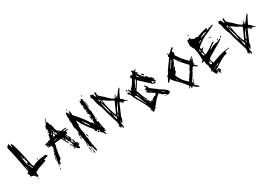

<svg xmlns="http://www.w3.org/2000/svg" viewBox="42 -1802 4198 2950"><g transform="rotate(-30 2141.0 -327.5)"><path d="M65.4 -680.7Q65.4 -665 88.9 -601.6H92.8Q92.8 -612.3 97.7 -620.1Q88.9 -620.1 88.9 -634.8Q95.7 -653.3 102.5 -653.3Q137.7 -621.1 218.8 -211.9Q227.5 -211.9 227.5 -184.6Q341.8 -240.2 445.3 -240.2Q445.3 -249 463.9 -249L460 -240.2H463.9L487.3 -244.1Q487.3 -230.5 497.1 -211.9Q457 -207 418 -188.5V-184.6Q431.6 -184.6 431.6 -174.8V-169.9Q420.9 -169.9 394.5 -147.5Q324.2 -140.6 218.8 -82Q218.8 -71.3 222.7 -12.7H218.8Q210 -17.6 200.2 -17.6V-7.8Q165 -63.5 139.6 -63.5Q107.4 -66.4 107.4 -77.1V-82Q108.4 -91.8 116.2 -91.8Q92.8 -119.1 92.8 -137.7Q121.1 -148.4 121.1 -151.4Q55.7 -502 23.4 -620.1Q28.3 -662.1 60.5 -662.1V-667L55.7 -675.8ZM116.2 -462.9V-453.1H121.1V-462.9ZM126 -429.7V-420.9H129.9V-429.7ZM148.4 -420.9Q148.4 -410.2 144.5 -402.3H153.3V-420.9ZM129.9 -407.2V-397.5H134.8V-407.2ZM153.3 -397.5V-388.7H158.2V-397.5ZM134.8 -392.6V-378.9Q163.1 -221.7 171.9 -221.7V-230.5Q171.9 -242.2 163.1 -277.3H171.9L181.6 -272.5V-281.2Q181.6 -310.5 163.1 -333Q167 -341.8 167 -346.7H163.1L167 -355.5Q167 -365.2 158.2 -365.2L148.4 -360.4Q139.6 -371.1 139.6 -392.6ZM148.4 -383.8V-374H153.3V-383.8ZM338.9 -258.8H348.6Q347.7 -252 325.2 -240.2H320.3Q320.3 -247.1 338.9 -258.8ZM121.1 -244.1V-235.4L129.9 -198.2H134.8V-203.1Q126 -224.6 126 -244.1ZM185.5 -244.1V-235.4H190.4V-244.1ZM181.6 -230.5V-216.8Q182.6 -207 190.4 -207L185.5 -198.2Q200.2 -177.7 200.2 -166Q209 -166 209 -174.8Q190.4 -218.8 190.4 -230.5ZM171.9 -203.1V-193.4H176.8V-203.1ZM376 -203.1V-198.2H385.7V-203.1ZM129.9 -193.4V-188.5Q131.8 -179.7 139.6 -179.7V-184.6Q139.6 -193.4 129.9 -193.4ZM352.5 -193.4V-188.5H362.3V-193.4ZM367.2 -156.2V-151.4H376Q399.4 -157.2 399.4 -166H394.5Q379.9 -156.2 367.2 -156.2ZM181.6 -68.4V-44.9H185.5V-68.4ZM195.3 -7.8V1H185.5Q187.5 -7.8 195.3 -7.8ZM195.3 15.6H204.1V29.3Q195.3 29.3 195.3 19.5Z M737.3 -519.5 745.1 -520.5 744.1 -524.4Q739.3 -531.2 739.3 -535.2Q742.2 -536.1 742.2 -539.1V-540L734.4 -539.1ZM771.5 -477.5 775.4 -478.5 772.5 -489.3Q761.7 -512.7 760.7 -522.5H756.8V-518.6Q756.8 -511.7 754.9 -506.8H755.9Q763.7 -506.8 771.5 -477.5ZM715.8 -451.2Q729.5 -489.3 729.5 -494.1L720.7 -497.1Q710.9 -470.7 710.9 -457Q710.9 -451.2 713.9 -451.2ZM769.5 -430.7 792 -433.6Q789.1 -450.2 778.3 -471.7L772.5 -465.8Q763.7 -465.8 755.9 -499Q751 -497.1 746.1 -482.4Q753.9 -468.8 759.8 -468.8L756.8 -460.9L758.8 -449.2L766.6 -454.1Q767.6 -446.3 771.5 -446.3Q769.5 -442.4 769.5 -437.5ZM719.7 -423.8 757.8 -428.7Q757.8 -432.6 745.1 -459Q748 -464.8 748 -468.8V-470.7Q744.1 -470.7 739.7 -470.2Q735.4 -469.7 718.8 -427.7ZM831.1 -439.5V-442.4Q831.1 -451.2 838.9 -463.9Q838.9 -467.8 835 -467.8V-465.8Q835 -456.1 824.2 -454.1L827.1 -439.5ZM726.6 -404.3 741.2 -407.2V-411.1L725.6 -408.2ZM608.4 -370.1V-374L593.8 -373Q584 -373 581.1 -375Q577.1 -374 577.1 -370.1ZM705.1 -359.4Q709 -362.3 711.9 -363.3Q714.8 -364.3 715.8 -364.3Q720.7 -364.3 720.7 -361.3Q736.3 -371.1 757.8 -374L756.8 -377.9Q726.6 -374 726.6 -370.1L718.8 -373L703.1 -371.1ZM614.3 -337.9 622.1 -339.8 621.1 -343.8 613.3 -341.8ZM911.1 -282.2 918 -284.2Q916 -300.8 889.6 -353.5H885.7L886.7 -345.7Q909.2 -296.9 911.1 -282.2ZM841.8 -300.8 845.7 -301.8V-305.7Q840.8 -310.5 839.8 -318.4L847.7 -320.3Q836.9 -335 835.9 -341.8H832L831.1 -325.2ZM606.4 -176.8 610.4 -177.7 609.4 -184.6 605.5 -183.6ZM990.2 -140.6 987.3 -156.2H983.4L984.4 -152.3Q984.4 -146.5 982.4 -140.6ZM951.2 -112.3 954.1 -114.3V-118.2Q950.2 -123 948.2 -127.9L940.4 -127Q950.2 -118.2 951.2 -112.3ZM572.3 3.9 604.5 -165Q603.5 -168.9 599.6 -168.9Q583 -77.1 570.3 -74.2V-75.2Q570.3 -86.9 602.5 -207L609.4 -209V-203.1Q609.4 -197.3 608.4 -192.4Q608.4 -189.5 612.3 -189.5V-190.4Q612.3 -202.1 637.7 -286.1Q636.7 -290 632.8 -290L633.8 -283.2L626 -282.2V-285.2Q632.8 -300.8 632.8 -312.5V-317.4L623 -318.4Q611.3 -318.4 600.6 -314.5Q599.6 -321.3 593.8 -321.3Q588.9 -320.3 588.9 -317.4V-316.4H560.5L592.8 -340.8Q578.1 -338.9 569.3 -338.9Q554.7 -338.9 553.7 -343.8L568.4 -364.3L547.9 -371.1H545.9Q543.9 -371.1 543.9 -372.1Q543.9 -375 551.8 -385.7V-381.8L560.5 -385.7Q563.5 -385.7 563.5 -382.8Q575.2 -392.6 585.9 -393.6L593.8 -391.6Q611.3 -405.3 654.3 -414.1Q667 -446.3 669.9 -494.1L676.8 -495.1L678.7 -487.3Q683.6 -488.3 693.4 -521.5Q693.4 -524.4 690.4 -524.4H689.5V-522.5Q689.5 -512.7 675.8 -510.7L674.8 -514.6Q678.7 -534.2 683.6 -536.1Q686.5 -529.3 691.4 -529.3Q699.2 -529.3 699.2 -535.2Q699.2 -541 694.3 -541Q701.2 -568.4 701.2 -576.2V-578.1L685.5 -551.8L683.6 -569.3Q683.6 -629.9 718.8 -646.5Q712.9 -652.3 712.9 -656.2Q728.5 -659.2 744.1 -731.4L752 -732.4L752.9 -729.5Q744.1 -672.9 734.4 -671.9L735.4 -664.1L746.1 -673.8Q760.7 -647.5 764.6 -614.3H766.6Q782.2 -614.3 790 -558.6L793.9 -559.6L793 -532.2Q812.5 -473.6 821.3 -473.6L829.1 -478.5Q836.9 -472.7 861.3 -443.4L891.6 -444.3Q896.5 -445.3 903.3 -449.2L932.6 -450.2Q961.9 -450.2 962.9 -442.4Q960 -442.4 960 -439.5Q944.3 -438.5 897.5 -427.7L896.5 -424.8L897.5 -421.9L896.5 -416H897.5Q899.4 -416 900.4 -414.1Q940.4 -419.9 970.7 -419.9V-418.9Q970.7 -412.1 962.9 -406.2Q945.3 -405.3 925.8 -398.4L927.7 -386.7H931.6Q939.5 -386.7 940.4 -380.9Q927.7 -365.2 904.3 -356.4Q913.1 -344.7 917 -323.2H913.1L914.1 -315.4L921.9 -319.3Q930.7 -310.5 942.4 -283.2Q940.4 -279.3 940.4 -272.5L941.4 -263.7L932.6 -265.6L935.5 -246.1L940.4 -240.2L933.6 -234.4Q924.8 -243.2 923.8 -249Q919.9 -249 919.9 -245.1Q924.8 -238.3 925.8 -233.4L918.9 -229.5Q929.7 -210.9 929.7 -204.1H933.6V-211.9Q941.4 -210.9 941.9 -205.1Q942.4 -199.2 943.4 -193.4L934.6 -196.3L935.5 -192.4Q952.1 -185.5 953.1 -179.7H957L956.1 -191.4L946.3 -202.1V-203.1Q946.3 -206.1 949.2 -207Q944.3 -214.8 942.4 -225.6L951.2 -222.7L939.5 -252L947.3 -252.9Q948.2 -241.2 956.1 -241.2Q954.1 -234.4 954.1 -226.6L958 -227.5L968.8 -236.3Q972.7 -231.4 974.6 -225.6L959 -223.6Q968.8 -210.9 971.7 -194.3Q967.8 -193.4 967.8 -189.5H968.8Q975.6 -189.5 986.3 -168L994.1 -173.8H998L1012.7 -125L992.2 -126L985.4 -122.1L990.2 -114.3L993.2 -86.9Q993.2 -73.2 984.4 -70.3Q953.1 -80.1 934.6 -115.2Q930.7 -113.3 918 -100.6H917Q911.1 -100.6 905.3 -110.4Q918 -117.2 918 -122.1V-130.9Q885.7 -189.5 882.8 -209Q900.4 -194.3 921.9 -147.5H925.8Q924.8 -156.2 920.9 -163.1L922.9 -170.9Q918 -176.8 917 -186.5Q917 -189.5 919.9 -190.4Q913.1 -211.9 860.4 -314.5H856.4L857.4 -306.6Q861.3 -302.7 865.2 -280.3Q858.4 -282.2 854.5 -282.2H852.5Q853.5 -278.3 881.8 -212.9Q874 -212.9 842.8 -268.6Q844.7 -275.4 844.7 -282.2V-286.1H842.8Q828.1 -286.1 809.6 -337.9L790 -338.9Q778.3 -337.9 755.9 -331.1Q749 -333 735.4 -333Q718.8 -333 688.5 -327.1V-320.3Q688.5 -297.9 676.8 -254.9Q667 -253.9 650.4 -118.2H657.2V-110.4Q651.4 -110.4 646.5 -113.3L653.3 -94.7Q635.7 -59.6 632.8 -58.6Q627 -60.5 623 -60.5H621.1L609.4 -3.9L587.9 -2L592.8 -22.5L581.1 -20.5V-13.7Q581.1 -8.8 579.1 -8.8L584 -1V2.9ZM622.1 -256.8 620.1 -268.6 627 -270.5 627.9 -265.6Q627.9 -258.8 622.1 -256.8ZM614.3 -233.4 613.3 -241.2H620.1V-239.3Q620.1 -233.4 614.3 -233.4ZM617.2 -217.8H615.2Q609.4 -217.8 607.4 -224.6Q607.4 -232.4 614.3 -233.4ZM874 -246.1 867.2 -268.6 875 -270.5 881.8 -247.1ZM669.9 -198.2 668.9 -204.1Q668.9 -213.9 674.8 -215.8L675.8 -205.1Q675.8 -200.2 669.9 -198.2ZM888.7 -228.5H887.7Q880.9 -228.5 878.9 -239.3L886.7 -240.2ZM877 -164.1 870.1 -187.5H874Q875 -180.7 884.8 -166ZM571.3 18.6V14.6Q571.3 7.8 577.1 6.8L579.1 17.6ZM566.4 67.4 561.5 59.6Q566.4 47.9 566.4 42V40L574.2 38.1Q574.2 66.4 566.4 67.4Z M1085 -588.9 1089.8 -589.8 1088.9 -603.5H1084ZM1432.6 -191.4 1430.7 -210H1425.8L1427.7 -191.4ZM1086.9 -253.9 1091.8 -254.9 1089.8 -268.6 1085.9 -267.6ZM1290 -288.1 1294.9 -289.1 1293.9 -293Q1289.1 -299.8 1288.1 -304.7L1293 -305.7Q1235.4 -407.2 1217.8 -407.2H1216.8V-399.4Q1225.6 -383.8 1230.5 -383.8H1231.4Q1231.4 -387.7 1235.4 -387.7Q1240.2 -379.9 1241.2 -376Q1237.3 -368.2 1237.3 -363.3Q1254.9 -346.7 1290 -288.1ZM1359.4 -547.9 1357.4 -562.5 1353.5 -561.5 1354.5 -547.9ZM1361.3 -576.2 1370.1 -577.1V-586.9Q1361.3 -584 1361.3 -577.1ZM1402.3 -743.2 1400.4 -761.7 1410.2 -762.7 1412.1 -744.1ZM1112.3 84 1111.3 79.1 1121.1 78.1V83ZM1110.4 70.3V60.5L1119.1 59.6L1120.1 69.3ZM1151.4 108.4H1146.5L1143.6 76.2Q1143.6 71.3 1148.4 71.3Q1147.5 67.4 1144.5 67.4H1143.6L1145.5 39.1Q1155.3 39.1 1155.3 48.8Q1155.3 51.8 1151.4 52.7Q1160.2 93.8 1160.2 100.6Q1160.2 107.4 1151.4 108.4ZM1149.4 34.2H1147.5Q1140.6 34.2 1139.6 25.4Q1142.6 18.6 1142.6 10.7V6.8L1151.4 5.9L1152.3 10.7ZM1114.3 50.8 1112.3 31.2Q1112.3 28.3 1116.2 27.3Q1110.4 16.6 1109.4 4.9Q1110.4 -4.9 1118.2 -4.9L1124 3.9L1123 49.8ZM1108.4 -8.8 1107.4 -18.6 1117.2 -19.5 1118.2 -9.8ZM1193.4 -156.2Q1182.6 -156.2 1170.9 -201.2L1179.7 -206.1L1184.6 -207Q1193.4 -161.1 1193.4 -156.2ZM1074.2 -182.6 1071.3 -215.8H1081.1L1084 -183.6ZM1410.2 -547.9 1409.2 -569.3Q1409.2 -582 1412.1 -585.9Q1404.3 -614.3 1401.4 -654.3L1410.2 -655.3Q1410.2 -628.9 1419.9 -595.7L1418.9 -572.3L1419.9 -548.8ZM1106.4 -669.9H1096.7L1094.7 -688.5H1104.5ZM1187.5 95.7 1155.3 -3.9H1151.4L1141.6 2Q1136.7 -24.4 1127 -24.4Q1125 -24.4 1125 -40Q1125 -43 1128.9 -43.9Q1124 -43.9 1120.1 -88.9H1115.2V-33.2L1111.3 -32.2Q1110.4 -41 1106.4 -41H1105.5Q1107.4 -106.4 1114.3 -107.4L1108.4 -116.2L1102.5 -180.7L1091.8 -194.3Q1091.8 -198.2 1096.7 -199.2Q1095.7 -203.1 1092.8 -203.1H1091.8L1093.8 -226.6L1092.8 -240.2Q1085 -240.2 1085 -230.5V-225.6H1075.2L1074.2 -290L1079.1 -291Q1079.1 -288.1 1085 -272.5L1089.8 -273.4L1085 -328.1Q1084 -338.9 1079.1 -346.7L1083 -356.4L1067.4 -373Q1065.4 -396.5 1065.4 -418Q1065.4 -444.3 1068.4 -466.8Q1060.5 -477.5 1060.5 -514.6Q1060.5 -540 1064.5 -564.5Q1063.5 -568.4 1059.6 -568.4Q1059.6 -616.2 1066.4 -648.4Q1072.3 -645.5 1081.1 -645.5H1085Q1085 -637.7 1082 -630.9Q1088.9 -632.8 1094.7 -636.7L1100.6 -627.9Q1096.7 -618.2 1096.7 -613.3H1097.7Q1106.4 -613.3 1107.4 -600.6H1112.3V-608.4Q1112.3 -624 1119.1 -625L1114.3 -633.8Q1114.3 -643.6 1122.1 -643.6Q1131.8 -643.6 1132.8 -635.7Q1127.9 -634.8 1127.9 -630.9Q1138.7 -629.9 1138.7 -618.2Q1138.7 -609.4 1135.7 -603.5L1140.6 -594.7L1137.7 -570.3Q1281.2 -408.2 1328.1 -322.3H1330.1Q1351.6 -322.3 1370.1 -269.5L1374 -270.5Q1374 -275.4 1368.2 -283.2V-309.6Q1368.2 -343.8 1372.1 -344.7Q1380.9 -345.7 1380.9 -352.5L1379.9 -368.2H1375Q1375 -363.3 1371.1 -353.5Q1362.3 -357.4 1357.4 -357.4L1356.4 -366.2L1366.2 -367.2L1365.2 -372.1L1354.5 -384.8V-394.5Q1363.3 -394.5 1363.3 -399.4Q1352.5 -414.1 1351.6 -421.9L1360.4 -422.9L1367.2 -404.3L1372.1 -405.3V-407.2Q1372.1 -413.1 1378.9 -423.8V-428.7Q1369.1 -438.5 1367.2 -460.9L1358.4 -455.1H1353.5L1347.7 -514.6L1357.4 -515.6L1361.3 -469.7H1366.2L1359.4 -543.9L1350.6 -538.1H1345.7L1340.8 -593.8L1355.5 -594.7Q1352.5 -621.1 1339.8 -621.1H1338.9L1337.9 -658.2Q1337.9 -700.2 1345.7 -701.2H1350.6L1351.6 -687.5Q1365.2 -687.5 1372.1 -716.8L1377 -717.8Q1382.8 -717.8 1397.5 -691.4L1395.5 -668L1407.2 -529.3Q1411.1 -490.2 1421.9 -469.7L1420.9 -439.5Q1420.9 -430.7 1425.8 -377Q1425.8 -372.1 1420.9 -372.1Q1426.8 -363.3 1426.8 -355.5Q1426.8 -344.7 1414.1 -343.8L1415 -334L1419.9 -335Q1428.7 -339.8 1433.6 -340.8Q1437.5 -334 1439.5 -327.1Q1423.8 -326.2 1416 -320.3Q1422.9 -304.7 1424.8 -274.4L1429.7 -275.4L1428.7 -289.1L1437.5 -290L1439.5 -275.4Q1449.2 -164.1 1469.7 -133.8L1460.9 -128.9Q1456.1 -137.7 1455.1 -142.6L1451.2 -141.6V-136.7L1466.8 -115.2Q1461.9 -95.7 1455.1 -95.7Q1446.3 -113.3 1439.5 -113.3L1434.6 -112.3L1435.5 -107.4Q1448.2 -75.2 1448.2 -60.5Q1448.2 -52.7 1440.4 -52.7Q1413.1 -109.4 1402.3 -109.4V-107.4Q1402.3 -104.5 1398.4 -104.5Q1395.5 -130.9 1367.2 -138.7Q1367.2 -134.8 1363.3 -133.8L1347.7 -151.4L1346.7 -156.2Q1360.4 -157.2 1360.4 -165V-166Q1374 -163.1 1375 -158.2Q1371.1 -149.4 1371.1 -144.5L1380.9 -140.6H1385.7L1383.8 -164.1H1382.8Q1373 -164.1 1359.4 -180.7Q1346.7 -178.7 1346.7 -168V-165H1341.8Q1333 -165 1315.4 -195.3V-199.2L1324.2 -200.2Q1323.2 -210.9 1261.7 -283.2L1192.4 -379.9Q1147.5 -460.9 1147.5 -464.8L1142.6 -463.9L1144.5 -435.5Q1144.5 -422.9 1141.6 -421.9Q1147.5 -412.1 1155.3 -380.9H1145.5L1144.5 -394.5L1139.6 -393.6Q1143.6 -353.5 1144.5 -292L1155.3 -274.4L1146.5 -268.6Q1162.1 -247.1 1163.1 -232.4H1154.3L1161.1 -209H1156.2L1161.1 -200.2Q1158.2 -192.4 1158.2 -187.5V-185.5Q1163.1 -177.7 1164.1 -172.9L1159.2 -171.9L1172.9 -127L1168.9 -117.2Q1173.8 -108.4 1174.8 -103.5Q1168 -89.8 1168 -81.1V-79.1Q1176.8 -79.1 1177.7 -70.8Q1178.7 -62.5 1178.7 -52.7L1177.7 -19.5Q1186.5 -19.5 1187.5 -11.7Q1192.4 40 1204.1 75.2Q1197.3 76.2 1197.3 88.9V94.7Z M1614.3 -701.2Q1614.3 -698.2 1623 -686.5V-649.4Q1623 -625 1702.1 -566.4Q1797.9 -463.9 1832 -463.9Q1856.4 -514.6 1869.1 -519.5V-514.6Q1845.7 -465.8 1845.7 -455.1Q1876 -482.4 1878.9 -482.4L1887.7 -477.5Q1934.6 -550.8 1966.8 -575.2H1971.7V-561.5Q1938.5 -514.6 1897.5 -418Q1948.2 -385.7 1953.1 -362.3Q1979.5 -343.8 1985.4 -343.8V-334Q1968.8 -334 1943.4 -352.5H1911.1L1919.9 -338.9V-334H1916Q1872.1 -376 1864.3 -376L1767.6 -153.3V-143.6H1771.5Q1771.5 -162.1 1781.2 -162.1V-158.2Q1752.9 -79.1 1739.3 -79.1L1734.4 -87.9V-97.7Q1734.4 -107.4 1739.3 -116.2V-121.1H1734.4L1725.6 -87.9V-84Q1725.6 -73.2 1739.3 -23.4Q1725.6 -18.6 1725.6 -13.7Q1730.5 -4.9 1730.5 0H1720.7Q1711.9 -33.2 1711.9 -37.1H1702.1V-23.4H1693.4Q1693.4 -34.2 1674.8 -46.9Q1688.5 -85.9 1688.5 -97.7H1678.7L1683.6 -121.1Q1604.5 -367.2 1585.9 -455.1Q1548.8 -522.5 1535.2 -627Q1532.2 -627 1516.6 -649.4V-664.1Q1517.6 -672.9 1526.4 -672.9L1521.5 -682.6Q1521.5 -688.5 1535.2 -696.3L1558.6 -677.7Q1558.6 -691.4 1567.4 -691.4Q1583 -627 1600.6 -627V-635.7L1595.7 -682.6ZM1600.6 -570.3V-556.6L1604.5 -533.2H1609.4Q1609.4 -551.8 1619.1 -551.8V-561.5Q1609.4 -561.5 1609.4 -570.3ZM1623 -556.6V-547.9Q1627.9 -539.1 1627.9 -529.3H1623Q1632.8 -514.6 1632.8 -496.1H1637.7V-519.5Q1627.9 -549.8 1627.9 -556.6ZM1646.5 -538.1V-533.2Q1665 -377 1715.8 -251Q1717.8 -241.2 1725.6 -241.2Q1808.6 -420.9 1808.6 -426.8V-431.6Q1808.6 -443.4 1734.4 -477.5ZM1609.4 -505.9V-496.1Q1641.6 -347.7 1660.2 -296.9H1665V-301.8Q1665 -363.3 1614.3 -505.9ZM1874 -468.8Q1874 -461.9 1864.3 -450.2V-445.3H1869.1Q1869.1 -453.1 1878.9 -463.9V-468.8ZM1757.8 -241.2H1767.6L1841.8 -403.3Q1766.6 -297.9 1757.8 -241.2ZM1887.7 -380.9Q1887.7 -374 1901.4 -366.2V-371.1Q1901.4 -380.9 1892.6 -380.9ZM1678.7 -296.9V-292Q1683.6 -223.6 1702.1 -167H1707Q1707 -179.7 1715.8 -195.3Q1715.8 -210.9 1688.5 -254.9Q1688.5 -271.5 1683.6 -296.9ZM1749 -236.3Q1734.4 -203.1 1734.4 -195.3Q1742.2 -195.3 1752.9 -213.9V-236.3ZM1720.7 -37.1V-28.3H1725.6V-37.1Z M2324.2 -504.9V-509.8Q2304.7 -529.3 2303.7 -529.3Q2303.7 -528.3 2324.2 -504.9ZM2278.3 -551.8Q2283.2 -551.8 2283.2 -560.5H2278.3ZM2315.4 -630.9Q2315.4 -644.5 2305.7 -644.5L2301.8 -634.8Q2306.6 -634.8 2315.4 -630.9ZM2329.1 -546.9 2292 -607.4H2283.2Q2283.2 -581.1 2329.1 -546.9ZM2222.7 -560.5V-570.3H2217.8V-560.5ZM2190.4 -445.3Q2234.4 -504.9 2254.9 -551.8Q2250 -560.5 2250 -565.4Q2238.3 -561.5 2212.9 -504.9H2209L2212.9 -496.1L2180.7 -449.2ZM2366.2 -542Q2366.2 -551.8 2357.4 -551.8V-542ZM2162.1 -352.5V-361.3H2157.2V-352.5ZM2212.9 -152.3V-157.2Q2180.7 -228.5 2157.2 -296.9L2134.8 -334L2116.2 -342.8V-329.1Q2209 -159.2 2209 -152.3ZM2171.9 -319.3Q2171.9 -324.2 2175.8 -324.2Q2171.9 -332 2171.9 -342.8H2157.2Q2163.1 -319.3 2171.9 -319.3ZM2194.3 -273.4V-278.3Q2185.5 -293 2185.5 -300.8H2180.7V-296.9Q2190.4 -281.2 2190.4 -273.4ZM2379.9 -273.4V-278.3L2342.8 -300.8V-296.9ZM2222.7 -236.3Q2222.7 -241.2 2227.5 -250H2222.7L2217.8 -240.2V-236.3ZM2246.1 -189.5V-203.1Q2231.4 -224.6 2231.4 -240.2H2227.5V-226.6L2241.2 -189.5ZM2561.5 -162.1V-166Q2513.7 -199.2 2505.9 -199.2Q2508.8 -184.6 2561.5 -162.1ZM2254.9 -175.8V-180.7H2246.1V-175.8ZM2268.6 -147.5V-157.2H2264.6V-147.5ZM2315.4 -128.9Q2322.3 -128.9 2334 -147.5Q2322.3 -147.5 2315.4 -133.8ZM2268.6 -128.9Q2268.6 -133.8 2273.4 -143.6H2264.6V-128.9ZM2268.6 -36.1V-45.9H2264.6V-36.1ZM2246.1 -13.7Q2246.1 -27.3 2236.3 -27.3Q2236.3 -13.7 2246.1 -13.7ZM2463.9 -366.2V-377.9H2489.3L2459 -413.1H2454.1V-389.6L2449.2 -379.9Q2456.1 -379.9 2463.9 -366.2ZM2519.5 -384.8V-394.5H2524.4L2526.4 -392.6Q2526.4 -389.6 2519.5 -384.8ZM2250 19.5Q2221.7 -25.4 2221.7 -45.9Q2231.4 -45.9 2231.4 -32.2H2236.3Q2236.3 -78.1 2115.2 -287.1Q2115.2 -283.2 2110.4 -283.2V-301.8Q2097.7 -301.8 2079.1 -361.3Q2067.4 -394.5 2032.2 -421.9Q2042 -439.5 2060.5 -439.5Q2079.1 -404.3 2079.1 -398.4H2084V-421.9Q2084 -435.5 2069.3 -459Q2074.2 -466.8 2074.2 -477.5H2079.1Q2085 -477.5 2096.7 -444.3L2120.1 -439.5L2115.2 -449.2V-459Q2160.2 -500 2185.5 -546.9Q2212.9 -590.8 2212.9 -602.5Q2206.1 -602.5 2195.3 -621.1Q2195.3 -635.7 2204.1 -635.7L2212.9 -630.9V-649.4H2221.7L2241.2 -635.7Q2259.8 -659.2 2259.8 -662.1Q2254.9 -671.9 2254.9 -676.8Q2264.6 -676.8 2264.6 -685.5Q2254.9 -685.5 2254.9 -695.3V-705.1Q2276.4 -705.1 2292 -676.8H2296.9L2292 -685.5L2301.8 -690.4Q2309.6 -685.5 2315.4 -685.5Q2315.4 -693.4 2329.1 -700.2H2333V-695.3Q2315.4 -678.7 2315.4 -667H2311.5L2301.8 -671.9Q2301.8 -662.1 2333 -635.7Q2333 -621.1 2320.3 -621.1Q2320.3 -596.7 2408.2 -509.8V-529.3H2413.1Q2458 -467.8 2463.9 -467.8Q2493.2 -467.8 2505.9 -418Q2510.7 -418 2510.7 -413.1Q2501 -408.2 2496.1 -408.2Q2496.1 -396.5 2519.5 -384.8L2506.8 -377.9L2505.9 -379.9Q2498 -377 2490.2 -377L2501 -354.5Q2463.9 -361.3 2454.1 -361.3L2268.6 -533.2H2264.6Q2239.3 -484.4 2176.8 -394.5Q2186.5 -383.8 2221.7 -278.3Q2244.1 -231.4 2259.8 -212.9L2254.9 -190.4Q2283.2 -163.1 2283.2 -143.6H2288.1V-152.3Q2292 -152.3 2315.4 -148.4Q2315.4 -152.3 2376 -190.4H2399.4Q2399.4 -203.1 2418 -221.7Q2296.9 -296.9 2296.9 -301.8V-306.6Q2296.9 -314.5 2311.5 -314.5Q2325.2 -306.6 2333 -306.6L2301.8 -337.9V-351.6Q2330.1 -361.3 2333 -361.3V-366.2L2315.4 -394.5V-403.3H2329.1Q2366.2 -361.3 2366.2 -351.6Q2361.3 -342.8 2361.3 -337.9Q2372.1 -337.9 2459 -268.6Q2459 -270.5 2460.9 -270.5L2463.9 -269.5L2487.3 -245.1Q2617.2 -173.8 2617.2 -128.9Q2617.2 -122.1 2602.5 -115.2Q2602.5 -120.1 2598.6 -120.1Q2593.8 -110.4 2593.8 -105.5H2584L2575.2 -110.4Q2575.2 -101.6 2565.4 -101.6Q2545.9 -132.8 2514.6 -148.4Q2505.9 -143.6 2501 -143.6Q2482.4 -174.8 2449.2 -193.4Q2364.3 -121.1 2324.2 -55.7Q2324.2 -60.5 2320.3 -60.5Q2307.6 -37.1 2301.8 -37.1L2311.5 -17.6L2301.8 -13.7Q2301.8 -22.5 2292 -22.5Q2255.9 19.5 2250 19.5ZM2357.4 -597.7H2352.5V-607.4H2357.4ZM2394.5 -546.9Q2382.8 -546.9 2361.3 -588.9V-593.8Q2393.6 -580.1 2403.3 -560.5Q2403.3 -546.9 2394.5 -546.9ZM2055.7 -454.1Q2042 -454.1 2042 -463.9V-486.3H2055.7ZM2543 -106.4H2538.1Q2519.5 -113.3 2519.5 -125Q2531.2 -125 2543 -106.4Z M3109.4 -272.5Q3104.5 -281.2 3104.5 -286.1Q3095.7 -285.2 3095.7 -277.3Q3104.5 -272.5 3109.4 -272.5ZM2854.5 -161.1V-169.9H2844.7Q2846.7 -161.1 2854.5 -161.1ZM2817.4 -211.9V-216.8Q2793.9 -249 2789.1 -249V-244.1Q2810.5 -211.9 2817.4 -211.9ZM3151.4 -355.5V-365.2H3146.5V-355.5ZM3007.8 -448.2Q2998 -471.7 2984.4 -471.7Q2984.4 -465.8 3007.8 -448.2ZM2956.1 -508.8V-518.6H2952.1V-508.8ZM2952.1 -114.3Q2971.7 -166 2989.3 -166L2984.4 -174.8Q3035.2 -244.1 3040 -244.1L3035.2 -253.9Q3082 -324.2 3082 -336.9Q2962.9 -460 2918.9 -537.1V-541Q2916 -541 2905.3 -527.3L2910.2 -518.6V-513.7Q2891.6 -513.7 2891.6 -476.6Q2866.2 -451.2 2844.7 -402.3V-397.5H2849.6Q2849.6 -416 2877.9 -434.6V-425.8Q2860.4 -389.6 2844.7 -370.1V-365.2L2854.5 -370.1V-360.4Q2854.5 -356.4 2812.5 -304.7Q2848.6 -197.3 2952.1 -114.3ZM2807.6 -425.8Q2858.4 -510.7 2873 -527.3Q2873 -538.1 2877.9 -545.9V-550.8H2873L2822.3 -466.8Q2822.3 -462.9 2803.7 -439.5V-425.8ZM3109.4 -272.5V-262.7L3100.6 -267.6L3072.3 -225.6Q3072.3 -203.1 3053.7 -203.1L3058.6 -193.4L2989.3 -91.8H2984.4Q2990.2 -68.4 2998 -68.4Q2998 -76.2 3021.5 -110.4V-114.3H3030.3V-110.4L3002.9 -63.5L3011.7 -49.8V-44.9H3007.8L2993.2 -54.7L2989.3 -44.9Q2989.3 -37.1 3053.7 19.5V29.3Q3021.5 29.3 2965.8 -26.4Q2958 -21.5 2947.3 -21.5L2952.1 -12.7L2942.4 -7.8L2933.6 -12.7L2937.5 -36.1Q2937.5 -44.9 2923.8 -44.9Q2923.8 -31.2 2905.3 -17.6L2900.4 -26.4Q2918.9 -45.9 2918.9 -63.5Q2848.6 -155.3 2766.6 -230.5Q2719.7 -282.2 2719.7 -295.9Q2711.9 -295.9 2673.8 -253.9Q2664.1 -253.9 2664.1 -267.6L2696.3 -328.1Q2696.3 -333 2701.2 -333Q2696.3 -341.8 2696.3 -351.6Q2736.3 -371.1 2748 -420.9Q2858.4 -570.3 2873 -597.7Q2866.2 -597.7 2859.4 -611.3Q2873 -626 2873 -634.8L2868.2 -657.2H2873Q2883.8 -657.2 2886.7 -625H2896.5V-653.3H2905.3V-638.7Q2910.2 -638.7 2942.4 -675.8Q2970.7 -704.1 2989.3 -704.1L2993.2 -694.3V-690.4Q2952.1 -652.3 2952.1 -648.4V-634.8Q2970.7 -631.8 2970.7 -620.1Q2970.7 -611.3 2960.9 -579.1V-574.2Q3036.1 -460 3114.3 -388.7Q3173.8 -430.7 3178.7 -439.5H3183.6V-434.6Q3149.4 -393.6 3146.5 -378.9Q3155.3 -378.9 3174.8 -407.2V-402.3L3146.5 -323.2Q3156.2 -322.3 3156.2 -309.6H3151.4L3141.6 -314.5V-304.7Q3148.4 -304.7 3188.5 -262.7Q3188.5 -253.9 3174.8 -253.9Q3137.7 -278.3 3123 -291Q3116.2 -272.5 3109.4 -272.5Z M3444.3 -604.5Q3501 -621.1 3524.4 -631.8L3528.3 -629.9L3529.3 -637.7H3534.2Q3546.9 -637.7 3563.5 -650.4Q3557.6 -651.4 3551.8 -651.4Q3540 -651.4 3527.3 -646.5Q3525.4 -646.5 3525.4 -649.4V-650.4Q3508.8 -650.4 3441.4 -609.4L3440.4 -604.5ZM3407.2 -50.8 3408.2 -55.7Q3406.2 -63.5 3406.2 -67.4V-70.3L3396.5 -72.3L3395.5 -66.4Q3395.5 -60.5 3407.2 -50.8ZM3387.7 -93.8Q3395.5 -95.7 3399.4 -95.7H3402.3L3403.3 -100.6L3390.6 -103.5ZM3414.1 -101.6 3415 -106.4 3405.3 -108.4 3404.3 -103.5ZM3423.8 -104.5 3425.8 -114.3 3421.9 -115.2 3419.9 -105.5ZM3444.3 -113.3Q3488.3 -137.7 3489.3 -140.6L3485.4 -141.6Q3451.2 -136.7 3437.5 -120.1ZM3389.6 -176.8Q3390.6 -182.6 3397.5 -182.6L3402.3 -181.6V-182.6Q3402.3 -186.5 3389.6 -210.9Q3395.5 -217.8 3396.5 -221.7Q3388.7 -223.6 3388.7 -234.4V-238.3L3379.9 -236.3L3382.8 -212.9L3379.9 -213.9V-198.2Q3371.1 -200.2 3370.1 -223.6L3362.3 -225.6L3361.3 -221.7Q3364.3 -191.4 3364.3 -181.6L3363.3 -178.7L3371.1 -180.7ZM3441.4 -338.9V-342.8L3433.6 -344.7L3432.6 -340.8ZM3348.6 -345.7Q3354.5 -345.7 3361.3 -354.5Q3346.7 -400.4 3346.7 -407.2V-408.2H3344.7Q3339.8 -408.2 3333 -399.4Q3332 -394.5 3332 -388.7Q3332 -369.1 3347.7 -345.7ZM3328.1 -423.8Q3330.1 -423.8 3340.8 -433.6Q3335.9 -464.8 3330.1 -466.8Q3329.1 -462.9 3326.2 -462.9H3325.2Q3326.2 -460 3326.2 -453.1Q3326.2 -443.4 3323.2 -424.8ZM3377.9 -549.8Q3403.3 -554.7 3433.6 -575.2L3434.6 -579.1H3431.6Q3382.8 -569.3 3377.9 -549.8ZM3264.6 -642.6 3267.6 -652.3 3263.7 -653.3 3260.7 -643.6ZM3393.6 -622.1 3394.5 -626 3385.7 -627.9 3384.8 -624ZM3452.1 16.6Q3441.4 14.6 3441.4 5.9L3442.4 0L3432.6 2Q3420.9 0 3420.9 -15.6Q3420.9 -26.4 3423.8 -42L3418.9 -43L3409.2 -42L3414.1 -21.5L3403.3 -18.6V-21.5Q3403.3 -27.3 3396.5 -29.3L3395.5 -25.4Q3397.5 -19.5 3397.5 -13.7L3396.5 -6.8L3385.7 -3.9L3380.9 -4.9L3368.2 -32.2L3366.2 -22.5L3357.4 -24.4Q3355.5 -58.6 3336.9 -62.5L3338.9 -67.4Q3350.6 -76.2 3352.5 -83L3342.8 -85L3340.8 -77.1Q3334 -79.1 3327.6 -80.6Q3321.3 -82 3321.3 -87.9V-90.8H3322.3Q3328.1 -90.8 3338.9 -105.5L3326.2 -175.8H3328.1Q3331.1 -175.8 3332 -178.7Q3308.6 -215.8 3308.6 -249Q3308.6 -259.8 3310.5 -269.5L3301.8 -270.5Q3289.1 -270.5 3275.4 -263.7Q3264.6 -266.6 3264.6 -273.4V-275.4Q3293 -294.9 3294.9 -301.8Q3293 -423.8 3285.2 -442.4L3288.1 -456.1Q3278.3 -458 3273.4 -516.6Q3259.8 -519.5 3252 -545.9L3247.1 -546.9L3253.9 -554.7Q3235.4 -559.6 3235.4 -612.3Q3235.4 -638.7 3240.2 -677.7L3249 -676.8Q3269.5 -676.8 3293 -698.2Q3295.9 -664.1 3303.7 -663.1H3318.4Q3335.9 -645.5 3341.8 -643.6L3386.7 -652.3L3399.4 -649.4L3398.4 -645.5Q3398.4 -640.6 3402.3 -639.6Q3477.5 -673.8 3592.8 -698.2L3595.7 -688.5L3594.7 -684.6L3582 -672.9L3581.1 -668L3608.4 -662.1Q3612.3 -677.7 3632.8 -684.6Q3640.6 -678.7 3645.5 -676.8Q3646.5 -680.7 3682.6 -696.3Q3682.6 -687.5 3690.4 -685.5Q3692.4 -692.4 3700.2 -692.4L3706.1 -691.4L3705.1 -686.5L3576.2 -626Q3475.6 -591.8 3358.4 -492.2L3355.5 -477.5L3360.4 -462.9H3359.4Q3356.4 -462.9 3354.5 -459Q3358.4 -458 3358.4 -455.1V-454.1Q3384.8 -457 3404.3 -465.8V-461.9L3366.2 -427.7Q3373 -378.9 3373 -359.4L3372.1 -350.6Q3422.9 -357.4 3562.5 -466.8L3566.4 -465.8L3564.5 -457Q3575.2 -460.9 3585 -460.9Q3589.8 -460.9 3593.8 -460Q3492.2 -402.3 3479.5 -377L3483.4 -376Q3562.5 -426.8 3627 -426.8H3633.8Q3635.7 -431.6 3682.6 -453.1L3696.3 -450.2Q3695.3 -446.3 3693.8 -440.9Q3692.4 -435.5 3432.6 -284.2L3403.3 -261.7L3399.4 -244.1Q3412.1 -188.5 3422.9 -180.7Q3586.9 -245.1 3673.8 -254.9V-252.9Q3673.8 -250 3677.7 -249Q3678.7 -255.9 3694.3 -259.8Q3698.2 -258.8 3698.2 -255.9V-253.9Q3722.7 -263.7 3736.3 -263.7L3743.2 -262.7L3740.2 -252.9H3738.3Q3726.6 -252.9 3665 -238.3Q3666 -234.4 3666 -229.5Q3666 -221.7 3663.1 -210L3668 -209L3666 -199.2L3659.2 -200.2Q3613.3 -200.2 3450.2 -92.8Q3446.3 -77.1 3438.5 -77.1L3432.6 -78.1L3434.6 -87.9H3432.6Q3422.9 -87.9 3415 -68.4L3426.8 -56.6L3430.7 -55.7Q3433.6 -66.4 3441.4 -66.4Q3455.1 -66.4 3467.8 -27.3Q3464.8 -15.6 3458 -15.6Q3448.2 -15.6 3448.2 -26.4L3449.2 -32.2L3444.3 -33.2L3443.4 -28.3Q3452.1 2.9 3452.1 13.7ZM3580.1 -481.4 3570.3 -484.4 3571.3 -489.3 3581.1 -486.3ZM3706.1 -452.1 3702.1 -453.1 3704.1 -462.9 3709 -461.9ZM3638.7 -449.2 3649.4 -475.6Q3652.3 -474.6 3655.3 -472.7Q3658.2 -470.7 3662.1 -467.8Q3648.4 -449.2 3638.7 -449.2ZM3709 -461.9 3708 -480.5 3718.8 -483.4Q3725.6 -479.5 3725.6 -473.6Q3725.6 -465.8 3709 -461.9ZM3577.1 -530.3 3563.5 -534.2Q3556.6 -536.1 3556.6 -542V-544.9L3566.4 -546.9Q3575.2 -540 3579.1 -539.1ZM3550.8 -542 3543 -543.9 3544.9 -552.7 3552.7 -550.8ZM3585 -561.5 3575.2 -564.5 3576.2 -569.3 3585.9 -566.4ZM3294.9 -725.6 3285.2 -728.5 3287.1 -752 3294.9 -750Z M3887.7 -701.2Q3887.7 -698.2 3896.5 -686.5V-649.4Q3896.5 -625 3975.6 -566.4Q4071.3 -463.9 4105.5 -463.9Q4129.9 -514.6 4142.6 -519.5V-514.6Q4119.1 -465.8 4119.1 -455.1Q4149.4 -482.4 4152.3 -482.4L4161.1 -477.5Q4208 -550.8 4240.2 -575.2H4245.1V-561.5Q4211.9 -514.6 4170.9 -418Q4221.7 -385.7 4226.6 -362.3Q4252.9 -343.8 4258.8 -343.8V-334Q4242.2 -334 4216.8 -352.5H4184.6L4193.4 -338.9V-334H4189.5Q4145.5 -376 4137.7 -376L4041 -153.3V-143.6H4044.9Q4044.9 -162.1 4054.7 -162.1V-158.2Q4026.4 -79.1 4012.7 -79.1L4007.8 -87.9V-97.7Q4007.8 -107.4 4012.7 -116.2V-121.1H4007.8L3999 -87.9V-84Q3999 -73.2 4012.7 -23.4Q3999 -18.6 3999 -13.7Q4003.9 -4.9 4003.9 0H3994.1Q3985.4 -33.2 3985.4 -37.1H3975.6V-23.4H3966.8Q3966.8 -34.2 3948.2 -46.9Q3961.9 -85.9 3961.9 -97.7H3952.1L3957 -121.1Q3877.9 -367.2 3859.4 -455.1Q3822.3 -522.5 3808.6 -627Q3805.7 -627 3790 -649.4V-664.1Q3791 -672.9 3799.8 -672.9L3794.9 -682.6Q3794.9 -688.5 3808.6 -696.3L3832 -677.7Q3832 -691.4 3840.8 -691.4Q3856.4 -627 3874 -627V-635.7L3869.1 -682.6ZM3874 -570.3V-556.6L3877.9 -533.2H3882.8Q3882.8 -551.8 3892.6 -551.8V-561.5Q3882.8 -561.5 3882.8 -570.3ZM3896.5 -556.6V-547.9Q3901.4 -539.1 3901.4 -529.3H3896.5Q3906.2 -514.6 3906.2 -496.1H3911.1V-519.5Q3901.4 -549.8 3901.4 -556.6ZM3919.9 -538.1V-533.2Q3938.5 -377 3989.3 -251Q3991.2 -241.2 3999 -241.2Q4082 -420.9 4082 -426.8V-431.6Q4082 -443.4 4007.8 -477.5ZM3882.8 -505.9V-496.1Q3915 -347.7 3933.6 -296.9H3938.5V-301.8Q3938.5 -363.3 3887.7 -505.9ZM4147.5 -468.8Q4147.5 -461.9 4137.7 -450.2V-445.3H4142.6Q4142.6 -453.1 4152.3 -463.9V-468.8ZM4031.2 -241.2H4041L4115.2 -403.3Q4040 -297.9 4031.2 -241.2ZM4161.1 -380.9Q4161.1 -374 4174.8 -366.2V-371.1Q4174.8 -380.9 4166 -380.9ZM3952.1 -296.9V-292Q3957 -223.6 3975.6 -167H3980.5Q3980.5 -179.7 3989.3 -195.3Q3989.3 -210.9 3961.9 -254.9Q3961.9 -271.5 3957 -296.9ZM4022.5 -236.3Q4007.8 -203.1 4007.8 -195.3Q4015.6 -195.3 4026.4 -213.9V-236.3ZM3994.1 -37.1V-28.3H3999V-37.1Z"/></g></svg>

Font: Blackcraft
Style: Regular
Weight: 400
Designer: GGBotNet
Foundry: GGBotNet
Version: 1.00